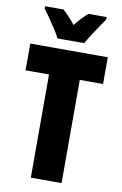

<svg xmlns="http://www.w3.org/2000/svg" viewBox="-100 -1034 660 1039"><g transform="rotate(10 230.0 -514.5)"><path d="M315 -51H146V-618H17V-765H443V-618H315ZM157 -818Q149 -836 131 -864Q113 -892 93.5 -920Q74 -948 61 -964V-978H162Q177 -965 194 -947Q211 -929 230 -905Q270 -954 300 -978H399V-964Q385 -945 367 -918Q349 -891 332 -864.5Q315 -838 304 -818Z"/></g></svg>

Font: Noto Sans Tamil UI ExtraCondensed Black
Style: Regular
Weight: 900
Width: 2
Designer: Jelle Bosma - Monotype Design Team
Foundry: Monotype Imaging Inc.
Version: Version 2.004; ttfautohint (v1.8.4.7-5d5b)